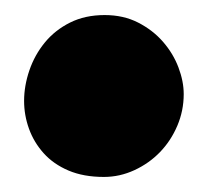

<svg xmlns="http://www.w3.org/2000/svg" viewBox="-20 -474 275 255"><path d="M119 -454Q144 -454 163.5 -444Q183 -434 196.5 -418.5Q210 -403 217 -384.5Q224 -366 224 -349Q224 -327 215.5 -307Q207 -287 192.5 -272Q178 -257 158.5 -248Q139 -239 118 -239Q91 -239 71 -247.5Q51 -256 38 -270.5Q25 -285 18.5 -303Q12 -321 12 -340Q12 -360 19 -380.5Q26 -401 39.5 -417.5Q53 -434 73 -444Q93 -454 119 -454Z"/></svg>

Font: Ranchers
Style: Regular
Weight: 400
Designer: Pablo Impallari, Brenda Gallo
Foundry: Pablo Impallari, Brenda Gallo
Version: Version 1.000; ttfautohint (v0.8) -G 200 -r 50